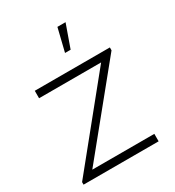

<svg xmlns="http://www.w3.org/2000/svg" viewBox="-183 -873 894 981"><g transform="rotate(-30 263.5 -382.5)"><path d="M307.5 -765 274.5 -630H307.5L355.5 -765ZM20 0V-15L410 -496H44V-540H487V-523L97 -44H463V0Z"/></g></svg>

Font: Hauora
Style: Regular
Weight: 400
Designer: Wayne Shih
Foundry: WCYS
Version: Version 1.001